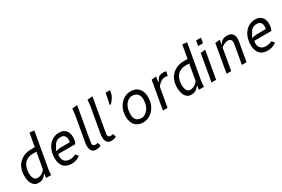

<svg xmlns="http://www.w3.org/2000/svg" viewBox="103 -2033 4796 3265"><g transform="rotate(-30 2501.0 -400.5)"><path d="M410.5 -470Q359.5 -470 321 -453Q282.5 -436 255.5 -406.5Q228.5 -377 213.2 -337Q198 -297 194 -251Q190 -205.5 195 -171.8Q200 -138 212 -116Q224 -94 242 -83Q260 -72 282.5 -72Q308.5 -72 330.5 -79Q352.5 -86 370.8 -97.5Q389 -109 404.2 -123.5Q419.5 -138 431.5 -153L487.5 -470ZM405 0 419 -81 361.5 -24.5Q351 -16 340.8 -9.8Q330.5 -3.5 318.2 0.5Q306 4.5 290 6.5Q274 8.5 252 8.5Q211 8.5 181 -11.8Q151 -32 132.2 -68Q113.5 -104 106.5 -153.8Q99.5 -203.5 104.5 -263Q109 -319 132 -370.8Q155 -422.5 195.5 -462.2Q236 -502 294 -526Q352 -550 427 -550H501.5L547.5 -810L637 -800L511.5 -90L506 0Z M1078.5 -51.5Q1063.5 -37.5 1045.5 -26Q1027.5 -14.5 1005 -6.5Q982.5 1.5 955.5 5.5Q928.5 9.5 896 8.5Q833 6.5 792.2 -18Q751.5 -42.5 729.5 -81.8Q707.5 -121 701.5 -171Q695.5 -221 702 -275Q708.5 -330 729.2 -381.2Q750 -432.5 785.2 -471.8Q820.5 -511 869.8 -534.8Q919 -558.5 983 -558.5Q1030 -558.5 1064.8 -541.2Q1099.5 -524 1120.5 -492.8Q1141.5 -461.5 1148.5 -418.2Q1155.5 -375 1147.5 -323Q1145 -307.5 1141.2 -294.5Q1137.5 -281.5 1133.5 -271.5Q1129 -260 1124.5 -250H789Q779 -210.5 783.5 -178.2Q788 -146 803.8 -123Q819.5 -100 844.2 -86.8Q869 -73.5 900 -71.5Q925 -70 946 -72.2Q967 -74.5 983.8 -79Q1000.5 -83.5 1012.8 -89Q1025 -94.5 1032.5 -99.5ZM1057 -325Q1058 -326.5 1059.5 -333Q1061 -339.5 1062.2 -347.8Q1063.5 -356 1064.2 -363.8Q1065 -371.5 1065 -376Q1065 -394 1060.2 -411.8Q1055.5 -429.5 1045 -444.2Q1034.5 -459 1017.5 -468.5Q1000.5 -478 976.5 -479Q938.5 -480.5 912.2 -471.5Q886 -462.5 867.5 -446.2Q849 -430 836.5 -409Q824 -388 814 -366L778 -311.5L874.5 -325Z M1374 -188Q1366.5 -149.5 1365.5 -127.5Q1364.5 -105.5 1369.5 -93.8Q1374.5 -82 1385 -77.8Q1395.5 -73.5 1411 -71.5Q1418.5 -70.5 1427.5 -71.8Q1436.5 -73 1444 -75Q1453 -77 1461.5 -80.5L1485.5 -20Q1480 -14.5 1471.8 -9.5Q1463.5 -4.5 1451.8 -0.5Q1440 3.5 1424 6Q1408 8.5 1387 8.5Q1345 8.5 1321 -10.2Q1297 -29 1286.5 -59Q1276 -89 1276.8 -126Q1277.5 -163 1285 -200L1373 -700L1381 -800L1483.5 -810Z M1674 -188Q1666.5 -149.5 1665.5 -127.5Q1664.5 -105.5 1669.5 -93.8Q1674.5 -82 1685 -77.8Q1695.5 -73.5 1711 -71.5Q1718.5 -70.5 1727.5 -71.8Q1736.5 -73 1744 -75Q1753 -77 1761.5 -80.5L1785.5 -20Q1780 -14.5 1771.8 -9.5Q1763.5 -4.5 1751.8 -0.5Q1740 3.5 1724 6Q1708 8.5 1687 8.5Q1645 8.5 1621 -10.2Q1597 -29 1586.5 -59Q1576 -89 1576.8 -126Q1577.5 -163 1585 -200L1673 -700L1681 -800L1783.5 -810Z M2007 -750H2094.5L2085.5 -700Q2079 -663 2053.8 -620.2Q2028.5 -577.5 1986 -533.5H1964Q1971.5 -571.5 1979 -604.5Q1982 -618.5 1984.8 -633Q1987.5 -647.5 1990.2 -660.2Q1993 -673 1995 -683.5Q1997 -694 1998 -700Z M2298 8.5Q2243 5 2203 -17Q2163 -39 2138.5 -76.2Q2114 -113.5 2105 -164.2Q2096 -215 2102.5 -276.5Q2109 -337.5 2134.5 -390.5Q2160 -443.5 2199.5 -482Q2239 -520.5 2289.8 -541.2Q2340.5 -562 2397.5 -558.5Q2452.5 -555.5 2492.5 -533.8Q2532.5 -512 2557.2 -475.2Q2582 -438.5 2591.5 -388Q2601 -337.5 2594.5 -276.5Q2588 -214 2562 -160.5Q2536 -107 2496.2 -68.2Q2456.5 -29.5 2405.5 -8.8Q2354.5 12 2298 8.5ZM2499.5 -250Q2507 -290 2508 -327.5Q2509 -365 2498.8 -395.5Q2488.5 -426 2465 -447.5Q2441.5 -469 2400 -477.5Q2360 -485.5 2325.2 -472.5Q2290.5 -459.5 2264 -433.5Q2237.5 -407.5 2220 -372Q2202.5 -336.5 2196.5 -299.5Q2190 -258 2189.2 -220.2Q2188.5 -182.5 2198.2 -152.2Q2208 -122 2231 -101.2Q2254 -80.5 2295.5 -73Q2334.5 -65.5 2368.8 -78.8Q2403 -92 2429.8 -117.8Q2456.5 -143.5 2474.5 -178.5Q2492.5 -213.5 2499.5 -250Z M3000 -475Q2982 -473.5 2962.8 -466Q2943.5 -458.5 2925 -445.8Q2906.5 -433 2889.2 -415.2Q2872 -397.5 2857 -375L2791 0H2700L2796.5 -550L2889.5 -560L2869.5 -447.5L2935 -535Q2950 -544.5 2971.5 -550.8Q2993 -557 3018.5 -558.5Q3035 -559.5 3047.2 -557.8Q3059.5 -556 3067.5 -553.5Q3076.5 -550.5 3083.5 -546.5L3063 -467.5Q3056 -470 3041.5 -473.8Q3027 -477.5 3000 -475Z M3410.5 -470Q3359.5 -470 3321 -453Q3282.5 -436 3255.5 -406.5Q3228.5 -377 3213.2 -337Q3198 -297 3194 -251Q3190 -205.5 3195 -171.8Q3200 -138 3212 -116Q3224 -94 3242 -83Q3260 -72 3282.5 -72Q3308.5 -72 3330.5 -79Q3352.5 -86 3370.8 -97.5Q3389 -109 3404.2 -123.5Q3419.5 -138 3431.5 -153L3487.5 -470ZM3405 0 3419 -81 3361.5 -24.5Q3351 -16 3340.8 -9.8Q3330.5 -3.5 3318.2 0.5Q3306 4.5 3290 6.5Q3274 8.5 3252 8.5Q3211 8.5 3181 -11.8Q3151 -32 3132.2 -68Q3113.5 -104 3106.5 -153.8Q3099.5 -203.5 3104.5 -263Q3109 -319 3132 -370.8Q3155 -422.5 3195.5 -462.2Q3236 -502 3294 -526Q3352 -550 3427 -550H3501.5L3547.5 -810L3637 -800L3511.5 -90L3506 0Z M3745 0H3654L3747 -527.5L3839.5 -537.5ZM3784 -750H3880L3862.5 -650H3766.5Z M4041 0H3950L4046.5 -550L4139.5 -560L4123.5 -468.5L4163.5 -522Q4176 -530.5 4188.5 -537.8Q4201 -545 4216.2 -550.2Q4231.5 -555.5 4251 -557.8Q4270.5 -560 4297.5 -558.5Q4333 -556 4357.2 -541Q4381.5 -526 4395 -501.2Q4408.5 -476.5 4411.5 -444Q4414.5 -411.5 4408 -375L4342 0H4251L4317 -375Q4325 -421 4309.8 -448.5Q4294.5 -476 4255 -478.5Q4238 -479.5 4220 -475.8Q4202 -472 4183.8 -464.2Q4165.5 -456.5 4148 -445.8Q4130.5 -435 4115 -422Z M4928.5 -51.5Q4913.5 -37.5 4895.5 -26Q4877.5 -14.5 4855 -6.5Q4832.5 1.5 4805.5 5.5Q4778.5 9.5 4746 8.5Q4683 6.5 4642.2 -18Q4601.5 -42.5 4579.5 -81.8Q4557.5 -121 4551.5 -171Q4545.5 -221 4552 -275Q4558.5 -330 4579.2 -381.2Q4600 -432.5 4635.2 -471.8Q4670.5 -511 4719.8 -534.8Q4769 -558.5 4833 -558.5Q4880 -558.5 4914.8 -541.2Q4949.5 -524 4970.5 -492.8Q4991.5 -461.5 4998.5 -418.2Q5005.5 -375 4997.5 -323Q4995 -307.5 4991.2 -294.5Q4987.5 -281.5 4983.5 -271.5Q4979 -260 4974.5 -250H4639Q4629 -210.5 4633.5 -178.2Q4638 -146 4653.8 -123Q4669.5 -100 4694.2 -86.8Q4719 -73.5 4750 -71.5Q4775 -70 4796 -72.2Q4817 -74.5 4833.8 -79Q4850.5 -83.5 4862.8 -89Q4875 -94.5 4882.5 -99.5ZM4907 -325Q4908 -326.5 4909.5 -333Q4911 -339.5 4912.2 -347.8Q4913.5 -356 4914.2 -363.8Q4915 -371.5 4915 -376Q4915 -394 4910.2 -411.8Q4905.5 -429.5 4895 -444.2Q4884.5 -459 4867.5 -468.5Q4850.5 -478 4826.5 -479Q4788.5 -480.5 4762.2 -471.5Q4736 -462.5 4717.5 -446.2Q4699 -430 4686.5 -409Q4674 -388 4664 -366L4628 -311.5L4724.5 -325Z"/></g></svg>

Font: B612
Style: Italic
Weight: 400
Italic angle: -10°
Designer: Nicolas Chauveau, Thomas Paillot, Jonathan Favre-Lamarine, Jean-Luc Vinot
Foundry: AIRBUS
Version: Version 1.008